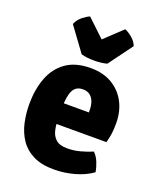

<svg xmlns="http://www.w3.org/2000/svg" viewBox="-142 -837 779 941"><g transform="rotate(20 248.0 -367.0)"><path d="M130 -199V-306.5H318.5V-318Q318.5 -341 312 -360.2Q305.5 -379.5 291.2 -391.2Q277 -403 253 -403Q216.5 -403 201.8 -373Q187 -343 187 -280.5V-233.5Q187 -199.5 193 -170Q199 -140.5 218.5 -122.5Q238 -104.5 278 -104.5Q312 -104.5 344.8 -113.2Q377.5 -122 407.5 -134.5Q425 -117.5 435.5 -91.5Q446 -65.5 449.5 -42Q411.5 -14.5 358.8 0.2Q306 15 252.5 15Q186.5 15 143.5 -6.8Q100.5 -28.5 75.5 -65.8Q50.5 -103 40.2 -149.8Q30 -196.5 30 -246Q30 -321.5 52.8 -382.2Q75.5 -443 125 -478.5Q174.5 -514 254 -514Q320 -514 366.5 -486Q413 -458 437.8 -410.2Q462.5 -362.5 462.5 -302Q462.5 -268.5 459.2 -246.2Q456 -224 449 -199ZM188 -562 96.5 -687Q106 -711 127.2 -728Q148.5 -745 163.5 -750.5L255 -664L346.5 -750.5Q362 -745 383.2 -728Q404.5 -711 414 -687L322 -562Q293 -554 255 -554Q217 -554 188 -562Z"/></g></svg>

Font: Signika
Style: Bold
Weight: 700
Designer: Anna Giedry
Foundry: Anna Giedry
Version: Version 2.001